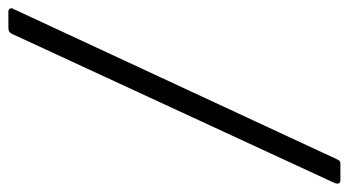

<svg xmlns="http://www.w3.org/2000/svg" viewBox="-237 -575 832 458"><g transform="rotate(90 179.0 -346.0)"><path d="M-22 50Q-27 50 -29 47Q-31 44 -30 41L331 -736Q333 -740 335.5 -741Q338 -742 342 -742H379Q386 -742 387.5 -738Q389 -734 386 -727L31 41Q28 47 24.5 48.5Q21 50 16 50H-22Z"/></g></svg>

Font: Libre Franklin Thin Light
Style: Italic
Weight: 300
Italic angle: -8°
Version: Version 3.000